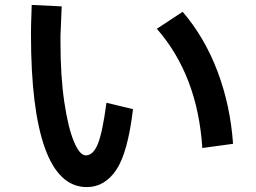

<svg xmlns="http://www.w3.org/2000/svg" viewBox="-20 -754 1040 781"><path d="M106 -614Q106 -655 108 -701Q109 -715 109 -734L231 -728L230 -705Q226 -606 226 -611V-581Q226 -444 241.5 -339.5Q257 -235 280.5 -178.5Q304 -122 329 -122Q359 -122 378 -168.5Q397 -215 413 -336L521 -310Q500 -133 453 -63Q406 7 333 7Q220 7 163 -151Q106 -309 106 -614ZM803 -152Q784 -447 618 -637L723 -706Q813 -601 865 -463Q917 -325 928 -169Z"/></svg>

Font: IBM Plex Sans JP SemiBold
Style: Regular
Weight: 600
Designer: Mike Abbink; Paul van der Laan; Pieter van Rosmalen; Wujin Sim; Yejin Wi; Jinhee Kim; Boomi Park; Yona Kim; Kichan Ma
Foundry: Sandoll Inc.
Version: Version 1.001